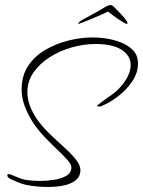

<svg xmlns="http://www.w3.org/2000/svg" viewBox="-20 -731 569 764"><path d="M171 13Q127 13 85 5Q63 0 48.5 -7Q34 -14 23 -18Q9 -25 9 -34Q9 -38 15 -38Q17 -38 19 -38Q21 -38 24 -36Q39 -30 56 -23Q73 -16 91 -14Q99 -13 112 -12Q125 -11 139 -11Q166 -11 195 -15.5Q224 -20 244 -31.5Q264 -43 264 -65Q264 -77 248 -95Q232 -113 207 -136.5Q182 -160 155.5 -188Q129 -216 109 -247Q91 -276 78.5 -308.5Q66 -341 66 -375Q66 -429 91.5 -468Q117 -507 159.5 -532Q202 -557 251.5 -569.5Q301 -582 349 -582Q373 -582 394 -579Q421 -576 452.5 -565.5Q484 -555 506.5 -534Q529 -513 529 -478Q529 -441 506 -407Q483 -373 449.5 -347.5Q416 -322 384 -309Q378 -307 374 -307Q367 -307 367 -310Q367 -312 372 -315.5Q377 -319 378 -320Q401 -338 422.5 -352.5Q444 -367 461 -387Q481 -410 490.5 -431.5Q500 -453 500 -472Q500 -504 473.5 -526Q447 -548 397 -554Q388 -555 379 -555.5Q370 -556 361 -556Q314 -556 266 -542.5Q218 -529 178 -503.5Q138 -478 113.5 -443Q89 -408 89 -364Q89 -313 127 -257Q148 -227 177 -199Q206 -171 234.5 -145.5Q263 -120 281.5 -97Q300 -74 300 -54Q300 -29 281.5 -14Q263 1 233.5 7Q204 13 171 13ZM291 -636Q291 -636 291 -638Q292 -640 297 -644.5Q302 -649 306 -651Q323 -661 349.5 -675Q376 -689 393 -700Q399 -704 407 -707.5Q415 -711 420 -711Q425 -711 428.5 -708Q432 -705 436 -701Q447 -690 461.5 -675Q476 -660 482 -650Q484 -649 486 -644.5Q488 -640 487 -638Q487 -636 483 -636Q480 -636 464 -646Q448 -656 432 -668Q416 -680 410 -685Q402 -681 384 -673Q366 -665 345.5 -656.5Q325 -648 309.5 -642Q294 -636 291 -636Z"/></svg>

Font: Waterfall
Style: Regular
Weight: 400
Designer: Robert E. Leuschke
Foundry: Robert E. Leuschke
Version: Version 1.010; ttfautohint (v1.8.3)